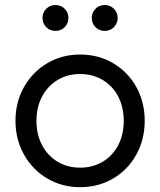

<svg xmlns="http://www.w3.org/2000/svg" viewBox="-20 -736 642 769"><path d="M42 -252Q42 -327.1 76.2 -387.7Q110.4 -448.2 169.4 -482.9Q228.5 -517.6 300.8 -517.6Q374 -517.6 433.1 -482.9Q492.2 -448.2 525.9 -387.7Q559.6 -327.1 559.6 -252Q559.6 -177.7 525.9 -116.7Q492.2 -55.7 433.1 -21Q374 13.7 300.8 13.7Q228.5 13.7 169.4 -21Q110.4 -55.7 76.2 -116.7Q42 -177.7 42 -252ZM475.6 -252Q475.6 -306.6 453.6 -349.1Q431.6 -391.6 391.6 -415.5Q351.6 -439.5 300.8 -439.5Q250 -439.5 210.4 -415.5Q170.9 -391.6 148.4 -349.1Q126 -306.6 126 -252Q126 -197.3 148.4 -154.8Q170.9 -112.3 210.4 -88.4Q250 -64.5 300.8 -64.5Q351.6 -64.5 391.6 -88.4Q431.6 -112.3 453.6 -154.8Q475.6 -197.3 475.6 -252ZM150.4 -664.1Q150.4 -678.7 157.2 -690.4Q164.1 -702.1 175.8 -709Q187.5 -715.8 202.1 -715.8Q216.8 -715.8 228.5 -709Q240.2 -702.1 247.1 -690.4Q253.9 -678.7 253.9 -664.1Q253.9 -649.4 247.1 -637.7Q240.2 -626 228.5 -619.1Q216.8 -612.3 202.1 -612.3Q187.5 -612.3 175.8 -619.1Q164.1 -626 157.2 -637.7Q150.4 -649.4 150.4 -664.1ZM347.7 -664.1Q347.7 -678.7 354.5 -690.4Q361.3 -702.1 373 -709Q384.8 -715.8 399.4 -715.8Q414.1 -715.8 425.8 -709Q437.5 -702.1 444.3 -690.4Q451.2 -678.7 451.2 -664.1Q451.2 -649.4 444.3 -637.7Q437.5 -626 425.8 -619.1Q414.1 -612.3 399.4 -612.3Q384.8 -612.3 373 -619.1Q361.3 -626 354.5 -637.7Q347.7 -649.4 347.7 -664.1Z"/></svg>

Font: Wanted Sans Std Variable
Style: Regular
Weight: 400
Designer: Original Design by Kil Hyung-jin and Kang Hanbin, Wanted Lab, Inc;
Foundry: Wanted Lab, Inc.
Version: Version 1.003;Glyphs 3.2 (3227)